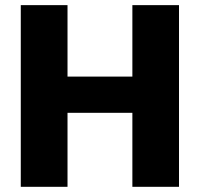

<svg xmlns="http://www.w3.org/2000/svg" viewBox="-20 -720 770 740"><path d="M60.1 0V-700.2H240.2V-424.8H490.2V-700.2H669.9V0H490.2V-285.2H240.2V0Z"/></svg>

Font: Russo One
Style: Regular
Weight: 400
Designer: Jovanny lemonad
Foundry: Jovanny Lemonad
Version: Version 1.000